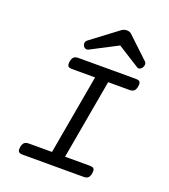

<svg xmlns="http://www.w3.org/2000/svg" viewBox="-145 -908 890 1012"><g transform="rotate(20 300.0 -402.0)"><path d="M550.3 -558.1Q550.3 -550.8 549.3 -546.4Q545.9 -528.3 537.6 -520.8Q529.3 -513.2 512.7 -513.2H392.6L313.5 -66.4H453.1Q466.8 -66.4 472.9 -61.5Q479 -56.6 479 -44.9Q479 -37.6 478 -33.2Q475.1 -15.1 466.8 -7.6Q458.5 0 441.9 0H99.1Q85.4 0 79.1 -5.1Q72.8 -10.3 72.8 -22Q72.8 -25.4 73.7 -33.2Q77.1 -51.3 85.4 -58.8Q93.8 -66.4 110.4 -66.4H240.2L319.3 -513.2H189.5Q175.8 -513.2 169.7 -518.1Q163.6 -522.9 163.6 -534.7Q163.6 -542 164.6 -546.4Q168 -564.5 176.3 -572Q184.6 -579.6 201.2 -579.6H524.4Q538.1 -579.6 544.2 -574.7Q550.3 -569.8 550.3 -558.1ZM418 -794.9 538.1 -681.6Q543.5 -676.3 543.5 -667.5Q543.5 -657.7 538.1 -649.4Q534.2 -643.6 528.8 -639.9Q523.4 -636.2 518.1 -636.2Q513.7 -636.2 509.3 -639.2L386.2 -716.8L236.8 -639.2Q231 -636.7 227.1 -636.7Q220.7 -636.7 215.3 -640.4Q210 -644 207 -649.9Q204.1 -655.8 204.1 -662.6Q204.1 -673.8 213.9 -681.6L364.3 -794.9Q377 -803.7 392.6 -803.7Q408.7 -803.7 418 -794.9Z"/></g></svg>

Font: Courier Prime
Style: Italic
Weight: 400
Italic angle: -10°
Designer: Alan Dague-Greene
Foundry: Quote-Unquote Apps
Version: Version 3.018